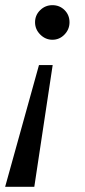

<svg xmlns="http://www.w3.org/2000/svg" viewBox="-76 -472 326 740"><path d="M74.2 -221.2H127L56.2 248H-56.2ZM191.9 -386.2Q191.9 -358.9 172.6 -338.9Q153.3 -318.8 126 -318.8Q99.1 -318.8 79.1 -338.9Q59.1 -358.9 59.1 -386.2Q59.1 -413.6 78.9 -432.9Q98.6 -452.1 126 -452.1Q153.8 -452.1 172.9 -433.1Q191.9 -414.1 191.9 -386.2Z"/></svg>

Font: Lobster Two
Style: Italic
Weight: 400
Designer: Pablo Impallari
Foundry: Pablo Impallari. www.impallari.com
Version: Version 1.006